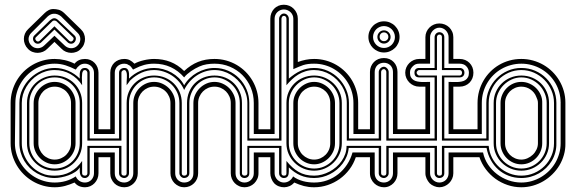

<svg xmlns="http://www.w3.org/2000/svg" viewBox="-20 -791 2433 811"><path d="M94 -356Q94 -380.4 103.3 -401.5Q112.5 -422.6 128.4 -438.2Q144.3 -453.9 165.6 -462.9Q187 -471.9 210.9 -471.9Q235.8 -471.9 257 -463.1Q278.1 -454.3 293.7 -438.7Q309.3 -423.1 318.1 -402Q326.9 -380.9 326.9 -356V-186Q326.9 -161.6 317.9 -140.5Q308.8 -119.4 293.2 -103.8Q277.6 -88.1 256.5 -79.1Q235.4 -70.1 210.9 -70.1Q187 -70.1 165.6 -79.1Q144.3 -88.1 128.4 -103.8Q112.5 -119.4 103.3 -140.5Q94 -161.6 94 -186ZM104 -186Q104 -163.6 112.3 -144Q120.6 -124.5 135 -110.1Q149.4 -95.7 168.9 -87.4Q188.5 -79.1 210.9 -79.1Q233.4 -79.1 252.8 -87.5Q272.2 -95.9 286.5 -110.5Q300.8 -125 308.8 -144.4Q316.9 -163.8 316.9 -186V-356Q316.9 -377.7 308.6 -397.3Q300.3 -417 286 -431.8Q271.7 -446.5 252.4 -455.3Q233.2 -464.1 210.9 -464.1Q189 -464.1 169.4 -455.6Q149.9 -447 135.4 -432.3Q120.8 -417.5 112.4 -397.8Q104 -378.2 104 -356ZM122.1 -356Q122.1 -374 129.3 -390.1Q136.5 -406.2 148.6 -418.5Q160.6 -430.7 176.8 -437.9Q192.9 -445.1 210.9 -445.1Q229.2 -445.1 245.4 -437.9Q261.5 -430.7 273.4 -418.5Q285.4 -406.2 292.2 -390.1Q299.1 -374 299.1 -356V-186Q299.1 -168.5 292.1 -152.2Q285.2 -136 273.1 -123.8Q261 -111.6 245 -104.2Q229 -96.9 210.9 -96.9Q192.9 -96.9 176.8 -104.1Q160.6 -111.3 148.6 -123.5Q136.5 -135.7 129.3 -151.9Q122.1 -168 122.1 -186ZM142.1 -186Q142.1 -171.6 147.6 -159.1Q153.1 -146.5 162.4 -137.2Q171.6 -127.9 184.2 -122.4Q196.8 -116.9 210.9 -116.9Q225.1 -116.9 237.8 -122.4Q250.5 -127.9 259.8 -137.2Q269 -146.5 274.5 -159.1Q280 -171.6 280 -186V-356Q280 -370.1 274.5 -382.8Q269 -395.5 259.8 -404.8Q250.5 -414.1 237.8 -419.6Q225.1 -425 210.9 -425Q196.8 -425 184.2 -419.6Q171.6 -414.1 162.4 -404.8Q153.1 -395.5 147.6 -382.8Q142.1 -370.1 142.1 -356ZM210.9 0Q185.8 0 162.2 -6.7Q138.7 -13.4 117.9 -25.6Q97.2 -37.8 80.1 -54.9Q63 -72 50.8 -92.7Q38.6 -113.3 31.7 -137Q24.9 -160.6 24.9 -186V-356Q24.9 -381.6 31.5 -405.4Q38.1 -429.2 50.2 -450Q62.3 -470.7 79.2 -487.7Q96.2 -504.6 116.9 -516.7Q137.7 -528.8 161.4 -535.4Q185.1 -542 210.9 -542Q232.2 -542 254.2 -536.9Q276.1 -531.7 294.9 -522Q303.2 -532.5 314.3 -537.2Q325.4 -542 339.1 -542Q351.6 -542 361.9 -537.5Q372.3 -533 379.9 -525Q387.5 -517.1 391.7 -506.5Q396 -495.8 396 -483.9V-245.1H422.9V-225.1H377V-483.9Q377 -491.7 374 -498.7Q371.1 -505.6 366 -510.7Q360.8 -515.9 353.9 -518.9Q346.9 -522 339.1 -522Q325.4 -522 316.2 -515.1Q306.9 -508.3 300 -497.1Q288.3 -502.7 278 -507.2Q267.6 -511.7 257.1 -515Q246.6 -518.3 235.4 -520.1Q224.1 -522 210.9 -522Q187.7 -522 166.4 -515.9Q145 -509.8 126.6 -498.8Q108.2 -487.8 93 -472.4Q77.9 -457 67.3 -438.6Q56.6 -420.2 50.8 -399.2Q44.9 -378.2 44.9 -356L43 -186Q43 -164.6 48.8 -143.8Q54.7 -123 65.6 -104.6Q76.4 -86.2 91.7 -70.7Q106.9 -55.2 125.6 -43.9Q144.3 -32.7 165.9 -26.4Q187.5 -20 210.9 -20Q235.1 -20 257.3 -26.2Q279.5 -32.5 300 -45.9Q305.2 -33.9 315.3 -27Q325.4 -20 339.1 -20Q347.4 -20 354.4 -23.2Q361.3 -26.4 366.3 -31.7Q371.3 -37.1 374.1 -44.2Q377 -51.3 377 -59.1V-147H422.9V-127H396V-59.1Q396 -46.6 391.5 -35.9Q387 -25.1 379.2 -17.1Q371.3 -9 361.1 -4.5Q350.8 0 339.1 0Q325.4 0 314.3 -4.8Q303.2 -9.5 294.9 -20Q284.2 -15.6 274.2 -11.8Q264.2 -8.1 254.2 -5.5Q244.1 -2.9 233.5 -1.5Q222.9 0 210.9 0ZM210.9 -39.1Q190.4 -39.1 171.5 -44.3Q152.6 -49.6 136 -59.1Q119.4 -68.6 105.8 -81.9Q92.3 -95.2 82.5 -111.6Q72.8 -127.9 67.4 -146.7Q62 -165.5 62 -186V-356Q62 -386.7 74.6 -413.7Q87.2 -440.7 108 -460.7Q128.9 -480.7 155.6 -492.3Q182.4 -503.9 210.9 -503.9Q240.5 -503.9 268.2 -492.1Q295.9 -480.2 316.9 -459Q316.9 -465.8 316.7 -473.6Q316.4 -481.4 318.1 -488.2Q319.8 -494.9 324.6 -499.4Q329.3 -503.9 339.1 -503.9Q347.4 -503.9 353.1 -498.2Q358.9 -492.4 358.9 -483.9V-206.1H422.9V-197H349.1V-483.9Q349.1 -487.8 345.9 -491.5Q342.8 -495.1 339.1 -495.1Q336.7 -495.1 334.2 -494.1Q331.8 -493.2 331.1 -491Q328.1 -488.3 327 -480.3Q325.9 -472.4 325.9 -462.9Q325.9 -453.4 326.4 -444.5Q326.9 -435.5 326.9 -430.9Q307.4 -461.2 277.3 -478.1Q247.3 -495.1 210.9 -495.1Q191.9 -495.1 174.2 -489.9Q156.5 -484.6 141.1 -475.1Q125.7 -465.6 113 -452.5Q100.3 -439.5 91.2 -424.1Q82 -408.7 77 -391.4Q72 -374 72 -356V-186Q72 -166.3 78.1 -147Q84.2 -127.7 95.5 -110.7Q106.7 -93.8 122.3 -80.3Q137.9 -66.9 157 -59.1Q169.9 -53 183.2 -51Q196.5 -49.1 210.9 -49.1Q248 -49.1 277 -64.9Q305.9 -80.8 326.9 -111.1V-59.1Q326.9 -53.7 330.7 -51.4Q334.5 -49.1 339.1 -49.1Q343.5 -49.1 346.3 -51.8Q349.1 -54.4 349.1 -59.1V-175H422.9V-166H358.9V-59.1Q358.9 -55.4 357.2 -51.8Q355.5 -48.1 352.8 -45.3Q350.1 -42.5 346.4 -40.8Q342.8 -39.1 339.1 -39.1Q329.6 -39.1 325 -43.8Q320.3 -48.6 318.5 -55.5Q316.7 -62.5 316.8 -70.3Q316.9 -78.1 316.9 -84Q310.5 -73 297.7 -64.7Q284.9 -56.4 269.7 -50.7Q254.4 -44.9 238.6 -42Q222.9 -39.1 210.9 -39.1ZM210 -614 179.9 -585Q172.1 -576.7 161.4 -572.3Q150.6 -567.9 139.3 -567.7Q127.9 -567.6 117.1 -571.8Q106.2 -575.9 97.9 -585Q89.4 -593.5 85.1 -604.4Q80.8 -615.2 80.8 -626.5Q80.8 -637.7 85.3 -648.6Q89.8 -659.4 98.9 -668L168.9 -736.1Q175.8 -742.9 185.1 -747.9Q194.3 -752.9 205.1 -752.9Q216.3 -752.9 228 -749.8Q239.7 -746.6 251 -736.1L321 -668Q330.1 -659.4 334.6 -648.6Q339.1 -637.7 339.1 -626.5Q339.1 -615.2 334.8 -604.4Q330.6 -593.5 322 -585Q313.7 -575.9 302.9 -571.8Q292 -567.6 280.6 -567.7Q269.3 -567.9 258.5 -572.3Q247.8 -576.7 240 -585ZM113 -653.1Q106.9 -647.5 103.8 -640.4Q100.6 -633.3 100.6 -625.9Q100.6 -618.4 103.6 -611.2Q106.7 -604 113 -597.9Q118.7 -592.3 125.6 -589.7Q132.6 -587.2 139.9 -587.3Q147.2 -587.4 154.3 -590.5Q161.4 -593.5 167 -599.1L210 -639.9L252.9 -599.1Q258.5 -593.5 265.6 -590.5Q272.7 -587.4 280 -587.3Q287.4 -587.2 294.3 -589.7Q301.3 -592.3 306.9 -597.9Q313.2 -604 316.3 -611.2Q319.3 -618.4 319.3 -625.9Q319.3 -633.3 316.2 -640.4Q313 -647.5 306.9 -653.1L238 -721.9Q230.5 -728 222.5 -730.8Q214.6 -733.6 207 -732.9Q200.2 -732.9 193.7 -729.7Q187.3 -726.6 181.9 -721.9ZM190.9 -705.1Q195.8 -709.2 200.2 -711.5Q204.6 -713.9 209 -714Q213.4 -714.1 218 -711.7Q222.7 -709.2 228 -704.1L294.9 -641.1Q298.3 -637.7 299.6 -633.7Q300.8 -629.6 300.4 -625.7Q300 -621.8 298.3 -618.2Q296.6 -614.5 293.9 -612.1Q291.7 -609.4 288.2 -607.9Q284.7 -606.4 280.8 -606.3Q276.9 -606.2 272.8 -607.7Q268.8 -609.1 265.9 -612.1L210 -666L154.1 -612.1Q151.1 -609.1 147.2 -607.7Q143.3 -606.2 139.3 -606.3Q135.3 -606.4 131.7 -607.9Q128.2 -609.4 126 -612.1Q123.3 -614.5 121.6 -618.2Q119.9 -621.8 119.5 -625.7Q119.1 -629.6 120.4 -633.7Q121.6 -637.7 125 -641.1ZM210 -679.9 272 -618.9Q274.9 -616 279.1 -615.6Q283.2 -615.2 286.9 -618.9Q290 -622.1 290.9 -626.5Q291.7 -630.9 288.1 -634L219 -700.9Q217.5 -702.1 215.3 -703.1Q213.1 -704.1 210.7 -704.3Q208.3 -704.6 205.7 -703.9Q203.1 -703.1 200.9 -700.9L132.1 -634Q128.2 -630.9 129 -626.5Q129.9 -622.1 133.1 -618.9Q136.7 -615.2 140.9 -615.6Q145 -616 147.9 -618.9Z M482.9 -206.1V-483.9Q482.9 -493.2 489.4 -498.5Q495.8 -503.9 504.9 -503.9Q513.9 -503.9 518.2 -499.1Q522.5 -494.4 523.9 -487.4Q525.4 -480.5 525.1 -472.8Q524.9 -465.1 524.9 -459Q535.2 -469.5 547.5 -477.8Q559.8 -486.1 573.5 -491.9Q587.2 -497.8 601.7 -500.9Q616.2 -503.9 630.9 -503.9Q649.7 -503.9 668.6 -498.9Q687.5 -493.9 704.5 -484.4Q721.4 -474.9 735.4 -461.3Q749.3 -447.8 757.8 -430.9Q767.3 -447.5 781.4 -460.9Q795.4 -474.4 812.3 -483.9Q829.1 -493.4 848 -498.7Q866.9 -503.9 886 -503.9Q916.7 -503.9 943.6 -492.2Q970.5 -480.5 990.2 -460.3Q1010 -440.2 1021.5 -413.2Q1033 -386.2 1033 -356V-206.1H1106V-197H1024.9V-356Q1024.9 -374.5 1019.8 -392Q1014.6 -409.4 1005.4 -424.9Q996.1 -440.4 983.2 -453.2Q970.2 -466.1 954.8 -475.5Q939.5 -484.9 922 -490Q904.5 -495.1 886 -495.1Q865.2 -495.1 845.9 -488.9Q826.7 -482.7 809.9 -471.4Q793.2 -460.2 779.9 -444.7Q766.6 -429.2 757.8 -410.9Q750 -429.7 736.6 -445.2Q723.1 -460.7 706.3 -471.8Q689.5 -482.9 670 -489Q650.6 -495.1 630.9 -495.1Q602.3 -495.1 577.8 -484Q553.2 -472.9 533 -454.1L527.8 -449Q527.1 -447.5 525.4 -445.1Q523.7 -442.6 521.7 -440.1Q519.8 -437.5 517.8 -434.9Q515.9 -432.4 514.9 -430.9V-445.1Q514.9 -447.5 515.3 -452.3Q515.6 -457 515.9 -462.5Q516.1 -468 516 -473.9Q515.9 -479.7 514.6 -484.4Q513.4 -489 511.1 -492.1Q508.8 -495.1 504.9 -495.1Q500.2 -495.1 496.6 -491.8Q492.9 -488.5 492.9 -483.9V-197H413.8V-206.1ZM1033 -166V-59.1Q1033 -49.1 1027.1 -44.1Q1021.2 -39.1 1012.9 -39.1Q1003.9 -39.1 998.4 -44.6Q992.9 -50 992.9 -59.1V-356Q992.9 -377.7 984.5 -397.3Q976.1 -417 961.5 -431.8Q947 -446.5 927.5 -455.3Q908 -464.1 886 -464.1Q863.5 -464.1 844.1 -455.3Q824.7 -446.5 810.4 -431.8Q796.1 -417 788 -397.3Q779.8 -377.7 779.8 -356V-59.1Q779.8 -54.2 777.7 -50.4Q775.6 -46.6 772.5 -44.1Q769.3 -41.5 765.4 -40.3Q761.5 -39.1 757.8 -39.1Q753.7 -39.1 750 -40.9Q746.3 -42.7 743.7 -45.7Q741 -48.6 739.4 -52.1Q737.8 -55.7 737.8 -59.1V-356Q737.8 -378.2 729.4 -397.8Q720.9 -417.5 706.4 -432.3Q691.9 -447 672.5 -455.6Q653.1 -464.1 630.9 -464.1Q608.6 -464.1 589.4 -455.3Q570.1 -446.5 555.8 -431.8Q541.5 -417 533.2 -397.3Q524.9 -377.7 524.9 -356V-59.1Q524.9 -54.9 523.2 -51.3Q521.5 -47.6 518.7 -44.9Q515.9 -42.2 512.2 -40.6Q508.5 -39.1 504.9 -39.1Q500.7 -39.1 496.8 -40.5Q492.9 -42 489.7 -44.6Q486.6 -47.1 484.7 -50.9Q482.9 -54.7 482.9 -59.1V-166H413.8V-175H492.9V-59.1Q492.9 -53.7 496.2 -51.4Q499.5 -49.1 504.9 -49.1Q510.3 -49.1 512.6 -52.1Q514.9 -55.2 514.9 -59.1V-356Q514.9 -380.9 523.7 -402Q532.5 -423.1 548.1 -438.7Q563.7 -454.3 585 -463.1Q606.2 -471.9 630.9 -471.9Q655.5 -471.9 676.9 -463.1Q698.2 -454.3 714 -438.7Q729.7 -423.1 738.8 -402Q747.8 -380.9 747.8 -356V-59.1Q747.8 -53.7 751 -51.4Q754.2 -49.1 757.8 -49.1Q762.5 -49.1 766.2 -51.4Q770 -53.7 770 -59.1V-356Q770 -381.1 778.7 -402.3Q787.4 -423.6 802.9 -439.1Q818.4 -454.6 839.6 -463.3Q860.8 -471.9 886 -471.9Q910.6 -471.9 931.9 -463.1Q953.1 -454.3 968.6 -438.7Q984.1 -423.1 993 -402Q1002 -380.9 1002 -356V-59.1Q1002 -54.4 1005.1 -51.8Q1008.3 -49.1 1012.9 -49.1Q1017.3 -49.1 1021.1 -51.4Q1024.9 -53.7 1024.9 -59.1V-175H1106V-166ZM1106 -225.1H1052V-356Q1052 -390.9 1039.2 -421.1Q1026.4 -451.4 1003.9 -473.9Q981.4 -496.3 951.2 -509.2Q920.9 -522 886 -522Q869.4 -522 853.1 -519.4Q836.9 -516.8 821.8 -510Q813.5 -506.3 804.4 -501.3Q795.4 -496.3 786.9 -490.4Q778.3 -484.4 770.8 -477.8Q763.2 -471.2 757.8 -464.1Q732.9 -492.7 701.2 -507.3Q669.4 -522 630.9 -522Q608.2 -522 588.9 -516.7Q569.6 -511.5 549.8 -501L542 -497.1Q538.1 -502.9 533.4 -508.8Q528.8 -514.6 522 -517.1Q518.1 -520 513.8 -521Q509.5 -522 504.9 -522Q496.6 -522 489.4 -519.3Q482.2 -516.6 476.7 -511.6Q471.2 -506.6 468 -499.6Q464.8 -492.7 464.8 -483.9V-225.1H413.8V-245.1H445.8V-483.9Q445.8 -496.6 450.3 -507.3Q454.8 -518.1 462.6 -525.8Q470.5 -533.4 481.3 -537.7Q492.2 -542 504.9 -542Q518.6 -542 528.3 -536.9Q538.1 -531.7 547.9 -522Q556.2 -526.9 566.5 -530.5Q576.9 -534.2 587.9 -536.7Q598.9 -539.3 610 -540.6Q621.1 -542 630.9 -542Q668 -542 699.7 -529.7Q731.4 -517.3 757.8 -491Q785.6 -517.1 816.7 -529.5Q847.7 -542 886 -542Q911.6 -542 935.4 -535.4Q959.2 -528.8 979.9 -516.7Q1000.5 -504.6 1017.5 -487.7Q1034.4 -470.7 1046.5 -450Q1058.6 -429.2 1065.2 -405.4Q1071.8 -381.6 1071.8 -356V-245.1H1106ZM1106 -127H1071.8V-59.1Q1071.8 -46.1 1066.9 -35.4Q1062 -24.7 1054 -16.7Q1045.9 -8.8 1035.3 -4.4Q1024.7 0 1012.9 0Q1000.5 0 989.9 -4.8Q979.2 -9.5 971.4 -17.6Q963.6 -25.6 959.2 -36.4Q954.8 -47.1 954.8 -59.1V-356Q954.8 -370.1 949.3 -382.8Q943.8 -395.5 934.6 -404.8Q925.3 -414.1 912.7 -419.6Q900.1 -425 886 -425Q871.6 -425 859 -419.6Q846.4 -414.1 837.2 -404.8Q827.9 -395.5 822.4 -382.8Q816.9 -370.1 816.9 -356V-59.1Q816.9 -46.6 812.4 -35.9Q807.9 -25.1 799.8 -17.1Q791.7 -9 781 -4.5Q770.3 0 757.8 0Q745.8 0 735.4 -4.8Q724.9 -9.5 716.9 -17.6Q709 -25.6 704.5 -36.4Q700 -47.1 700 -59.1V-356Q700 -370.1 694.5 -382.8Q689 -395.5 679.7 -404.8Q670.4 -414.1 657.7 -419.6Q645 -425 630.9 -425Q616.7 -425 604.1 -419.6Q591.6 -414.1 582.3 -404.8Q573 -395.5 567.5 -382.8Q562 -370.1 562 -356V-59.1Q562 -47.1 557.7 -36.4Q553.5 -25.6 545.8 -17.6Q538.1 -9.5 527.7 -4.8Q517.3 0 504.9 0Q492.4 0 481.7 -4.4Q470.9 -8.8 463 -16.7Q455.1 -24.7 450.4 -35.4Q445.8 -46.1 445.8 -59.1V-127H413.8V-147H464.8V-59.1Q464.8 -50.3 467.9 -43.1Q470.9 -35.9 476.3 -30.8Q481.7 -25.6 489 -22.8Q496.3 -20 504.9 -20Q513.2 -20 520.1 -23.2Q527.1 -26.4 532.2 -31.7Q537.4 -37.1 540.2 -44.2Q543 -51.3 543 -59.1V-356Q543 -374 549.8 -390.1Q556.6 -406.2 568.5 -418.5Q580.3 -430.7 596.4 -437.9Q612.5 -445.1 630.9 -445.1Q648.9 -445.1 665 -437.9Q681.2 -430.7 693.4 -418.5Q705.6 -406.2 712.8 -390.1Q720 -374 720 -356V-59.1Q720 -51.3 722.8 -44.2Q725.6 -37.1 730.6 -31.7Q735.6 -26.4 742.6 -23.2Q749.5 -20 757.8 -20Q775.4 -20 786.1 -30.8Q796.9 -41.5 796.9 -59.1V-356Q796.9 -374 804.1 -390.1Q811.3 -406.2 823.5 -418.5Q835.7 -430.7 851.8 -437.9Q867.9 -445.1 886 -445.1Q903.8 -445.1 920 -437.9Q936.3 -430.7 948.4 -418.5Q960.4 -406.2 967.7 -390.1Q974.9 -374 974.9 -356V-59.1Q974.9 -50.8 977.7 -43.7Q980.5 -36.6 985.6 -31.4Q990.7 -26.1 997.7 -23.1Q1004.6 -20 1012.9 -20Q1021.2 -20 1028.3 -23.1Q1035.4 -26.1 1040.6 -31.4Q1045.9 -36.6 1049 -43.7Q1052 -50.8 1052 -59.1V-147H1106Z M1423.8 -186Q1423.8 -162.1 1414.4 -141Q1405 -119.9 1389 -104.1Q1373 -88.4 1351.8 -79.2Q1330.6 -70.1 1306.9 -70.1Q1283 -70.1 1261.6 -79.1Q1240.2 -88.1 1224.4 -103.8Q1208.5 -119.4 1199.2 -140.5Q1189.9 -161.6 1189.9 -186V-356Q1189.9 -380.9 1199 -402Q1208 -423.1 1223.8 -438.7Q1239.5 -454.3 1260.9 -463.1Q1282.2 -471.9 1306.9 -471.9Q1330.8 -471.9 1352.1 -462.9Q1373.3 -453.9 1389.3 -438.2Q1405.3 -422.6 1414.6 -401.5Q1423.8 -380.4 1423.8 -356ZM1413.8 -356Q1413.8 -377.7 1405.3 -397.3Q1396.7 -417 1382.1 -431.8Q1367.4 -446.5 1348 -455.3Q1328.6 -464.1 1306.9 -464.1Q1285.2 -464.1 1265.7 -455.2Q1246.3 -446.3 1231.7 -431.4Q1217 -416.5 1208.5 -397Q1200 -377.4 1200 -356V-186Q1200 -163.8 1208.4 -144.4Q1216.8 -125 1231.3 -110.5Q1245.8 -95.9 1265.3 -87.5Q1284.7 -79.1 1306.9 -79.1Q1329.1 -79.1 1348.5 -87.5Q1367.9 -95.9 1382.4 -110.5Q1397 -125 1405.4 -144.4Q1413.8 -163.8 1413.8 -186ZM1395 -186Q1395 -167.7 1387.7 -151.5Q1380.4 -135.3 1368.2 -123.2Q1356 -111.1 1340.1 -104Q1324.2 -96.9 1306.9 -96.9Q1288.6 -96.9 1272.5 -104.1Q1256.3 -111.3 1244.5 -123.5Q1232.7 -135.7 1225.8 -151.9Q1219 -168 1219 -186V-356Q1219 -374.3 1226.3 -390.5Q1233.6 -406.7 1245.7 -418.8Q1257.8 -430.9 1273.7 -438Q1289.6 -445.1 1306.9 -445.1Q1325.2 -445.1 1341.3 -437.6Q1357.4 -430.2 1369.4 -417.8Q1381.3 -405.5 1388.2 -389.4Q1395 -373.3 1395 -356ZM1375 -356Q1375 -370.1 1369.9 -382.8Q1364.7 -395.5 1355.6 -404.8Q1346.4 -414.1 1334 -419.6Q1321.5 -425 1306.9 -425Q1292.7 -425 1280.2 -419.6Q1267.6 -414.1 1258.3 -404.8Q1249 -395.5 1243.5 -382.8Q1238 -370.1 1238 -356V-186Q1238 -171.6 1243.5 -159.1Q1249 -146.5 1258.3 -137.2Q1267.6 -127.9 1280.2 -122.4Q1292.7 -116.9 1306.9 -116.9Q1321 -116.9 1333.5 -122.4Q1345.9 -127.9 1355.2 -137.2Q1364.5 -146.5 1369.8 -159.1Q1375 -171.6 1375 -186ZM1472.9 -225.1V-356Q1472.9 -378.9 1467 -400.1Q1461.2 -421.4 1450.3 -439.8Q1439.5 -458.3 1424.3 -473.4Q1409.2 -488.5 1390.7 -499.4Q1372.3 -510.3 1351.1 -516.1Q1329.8 -522 1306.9 -522Q1291.5 -522 1280.9 -520.5Q1270.3 -519 1261 -516.1Q1251.7 -513.2 1242.1 -508.9Q1232.4 -504.6 1219 -499V-711.9Q1219 -720.2 1215.8 -727.3Q1212.6 -734.4 1207.2 -739.6Q1201.7 -744.9 1194.5 -747.9Q1187.3 -751 1179 -751Q1170.7 -751 1163.6 -747.9Q1156.5 -744.9 1151.2 -739.6Q1146 -734.4 1142.9 -727.3Q1139.9 -720.2 1139.9 -711.9V-225.1H1069.8V-245.1H1121.8V-711.9Q1121.8 -724.4 1126 -735.1Q1130.1 -745.8 1137.7 -753.9Q1145.3 -762 1155.8 -766.5Q1166.3 -771 1179 -771Q1191.4 -771 1202.1 -766.5Q1212.9 -762 1220.8 -753.9Q1228.8 -745.8 1233.4 -735.1Q1238 -724.4 1238 -711.9V-529.1Q1254.6 -535.2 1271.7 -538.6Q1288.8 -542 1306.9 -542Q1332.5 -542 1356.3 -535.4Q1380.1 -528.8 1400.9 -516.7Q1421.6 -504.6 1438.6 -487.7Q1455.6 -470.7 1467.7 -450Q1479.7 -429.2 1486.3 -405.4Q1492.9 -381.6 1492.9 -356V-245.1H1544.9V-225.1ZM1158.9 -206.1V-711.9Q1158.9 -715.6 1160.5 -719.5Q1162.1 -723.4 1164.8 -726.6Q1167.5 -729.7 1171.1 -731.8Q1174.8 -733.9 1179 -733.9Q1183.3 -733.9 1187.3 -732.1Q1191.2 -730.2 1194 -727.1Q1196.8 -723.9 1198.4 -720Q1200 -716.1 1200 -711.9V-459Q1211.9 -469.2 1224.1 -477.5Q1236.3 -485.8 1249.3 -491.7Q1262.2 -497.6 1276.5 -500.7Q1290.8 -503.9 1306.9 -503.9Q1337.6 -503.9 1364.5 -491.8Q1391.4 -479.7 1411.1 -459.2Q1430.9 -438.7 1442.4 -412Q1453.9 -385.3 1453.9 -356V-206.1H1544.9V-197H1444.8V-356Q1444.8 -375 1439.7 -392.7Q1434.6 -410.4 1425.3 -425.8Q1416 -441.2 1403.2 -454Q1390.4 -466.8 1375.1 -476Q1359.9 -485.1 1342.5 -490.1Q1325.2 -495.1 1306.9 -495.1Q1287.4 -495.1 1270.8 -490Q1254.2 -484.9 1239.9 -476.2Q1225.6 -467.5 1213.3 -455.8Q1200.9 -444.1 1189.9 -430.9V-711.9Q1189.9 -716.6 1187.1 -720.3Q1184.3 -724.1 1179 -724.1Q1174.3 -724.1 1171.6 -720Q1168.9 -715.8 1168.9 -711.9V-197H1069.8V-206.1ZM1544.9 -127H1482.9Q1473.6 -98.9 1456.1 -75.6Q1438.5 -52.2 1415.2 -35.4Q1391.8 -18.6 1364.1 -9.3Q1336.4 0 1306.9 0Q1294.9 0 1284.4 -1.3Q1273.9 -2.7 1263.8 -5.2Q1253.7 -7.8 1243.8 -11.5Q1233.9 -15.1 1222.9 -20Q1214.6 -10.3 1203.5 -5.2Q1192.4 -0.2 1180.7 0Q1168.9 0.2 1157.7 -4Q1146.5 -8.3 1137.9 -17.1Q1130.4 -25.4 1126.1 -36.9Q1121.8 -48.3 1121.8 -59.1V-127H1069.8V-147H1139.9V-59.1Q1139.9 -51.3 1143.1 -44.2Q1146.2 -37.1 1151.6 -31.7Q1157 -26.4 1164.1 -23.2Q1171.1 -20 1179 -20Q1192.6 -20 1203 -27.7Q1213.4 -35.4 1218 -45.9Q1227.1 -38.8 1237.8 -33.9Q1248.5 -29.1 1260.1 -25.9Q1271.7 -22.7 1283.7 -21.4Q1295.7 -20 1306.9 -20Q1336.2 -20 1362.2 -29.4Q1388.2 -38.8 1409.3 -55.7Q1430.4 -72.5 1445.8 -95.8Q1461.2 -119.1 1469 -147H1544.9ZM1452.9 -166Q1451.2 -147.2 1444.5 -130.6Q1437.7 -114 1427.1 -99.9Q1416.5 -85.7 1402.8 -74.5Q1389.2 -63.2 1373.5 -55.3Q1357.9 -47.4 1340.9 -43.2Q1324 -39.1 1306.9 -39.1Q1274.7 -39.1 1248.9 -50.3Q1223.1 -61.5 1200 -84V-68.1Q1200 -62.5 1199.2 -57.3Q1198.5 -52 1196.3 -48Q1194.1 -43.9 1189.9 -41.5Q1185.8 -39.1 1179 -39.1Q1170.7 -39.1 1164.8 -44.9Q1158.9 -50.8 1158.9 -59.1V-166H1069.8V-175H1168.9V-59.1Q1168.9 -54.4 1171.6 -51.8Q1174.3 -49.1 1179 -49.1Q1184.3 -49.1 1187.1 -51Q1189.9 -53 1189.9 -59.1V-111.1Q1202.4 -95.9 1214.7 -84.5Q1227.1 -73 1241 -65.1Q1254.9 -57.1 1271 -53.1Q1287.1 -49.1 1306.9 -49.1Q1323.2 -49.1 1340 -53.6Q1356.7 -58.1 1371.9 -66.2Q1387.2 -74.2 1400.4 -85.7Q1413.6 -97.2 1423.3 -111.2Q1433.1 -125.2 1438.6 -141.4Q1444.1 -157.5 1443.8 -175H1544.9V-166Z M1542.7 -245.1V-487.1Q1542.7 -499.8 1547.2 -510.5Q1551.8 -521.2 1559.6 -529.2Q1567.4 -537.1 1578.2 -541.5Q1589.1 -545.9 1601.8 -545.9Q1614.5 -545.9 1625 -541.4Q1635.5 -536.9 1643.1 -528.9Q1650.6 -521 1654.8 -510.3Q1658.9 -499.5 1658.9 -487.1V-245.1H1702.9V-225.1H1639.9V-487.1Q1639.9 -495.4 1637.1 -502.4Q1634.3 -509.5 1629.2 -514.8Q1624 -520 1617.1 -522.9Q1610.1 -525.9 1601.8 -525.9Q1593.3 -525.9 1586.1 -523.1Q1578.9 -520.3 1573.7 -515.1Q1568.6 -510 1565.7 -502.8Q1562.7 -495.6 1562.7 -487.1V-225.1H1510.7V-245.1ZM1562.7 -147V-59.1Q1562.7 -50.3 1565.7 -43.1Q1568.6 -35.9 1573.7 -30.8Q1578.9 -25.6 1586.1 -22.8Q1593.3 -20 1601.8 -20Q1610.1 -20 1617.1 -23.2Q1624 -26.4 1629.2 -31.7Q1634.3 -37.1 1637.1 -44.2Q1639.9 -51.3 1639.9 -59.1V-147H1702.9V-127H1658.9V-59.1Q1658.9 -47.4 1654.7 -36.7Q1650.4 -26.1 1642.7 -17.9Q1635 -9.8 1624.6 -4.9Q1614.3 0 1601.8 0Q1590.1 0 1579.5 -4.4Q1568.8 -8.8 1560.7 -16.7Q1552.5 -24.7 1547.6 -35.4Q1542.7 -46.1 1542.7 -59.1V-127H1510.7V-147ZM1579.8 -206.1V-487.1Q1579.8 -491.2 1581.7 -495.1Q1583.5 -499 1586.7 -502.2Q1589.8 -505.4 1593.8 -507.2Q1597.7 -509 1601.8 -509Q1605.5 -509 1609.1 -507Q1612.8 -504.9 1615.6 -501.7Q1618.4 -498.5 1620.1 -494.6Q1621.8 -490.7 1621.8 -487.1V-206.1H1702.9V-197H1611.8V-487.1Q1611.8 -490.7 1608.8 -494.9Q1605.7 -499 1601.8 -499Q1596.4 -499 1593.1 -495.2Q1589.8 -491.5 1589.8 -487.1V-197H1510.7V-206.1ZM1621.8 -166V-59.1Q1621.8 -54.9 1620 -51.3Q1618.2 -47.6 1615.2 -44.9Q1612.3 -42.2 1608.8 -40.6Q1605.2 -39.1 1601.8 -39.1Q1592.8 -39.1 1586.3 -44.9Q1579.8 -50.8 1579.8 -59.1V-166H1510.7V-175H1589.8V-59.1Q1589.8 -53.7 1593.5 -51.4Q1597.2 -49.1 1601.8 -49.1Q1607.2 -49.1 1609.5 -52.1Q1611.8 -55.2 1611.8 -59.1V-175H1702.9V-166ZM1536.1 -635Q1536.1 -648.7 1541.3 -660.6Q1546.4 -672.6 1555.3 -681.6Q1564.2 -690.7 1576.2 -695.8Q1588.1 -700.9 1601.8 -700.9Q1615.5 -700.9 1627.4 -695.8Q1639.4 -690.7 1648.4 -681.6Q1657.5 -672.6 1662.6 -660.6Q1667.7 -648.7 1667.7 -635Q1667.7 -621.3 1662.6 -609.4Q1657.5 -597.4 1648.4 -588.5Q1639.4 -579.6 1627.4 -574.5Q1615.5 -569.3 1601.8 -569.3Q1588.1 -569.3 1576.2 -574.5Q1564.2 -579.6 1555.3 -588.5Q1546.4 -597.4 1541.3 -609.4Q1536.1 -621.3 1536.1 -635ZM1555.7 -634.5Q1555.7 -625 1559.3 -616.6Q1563 -608.2 1569.2 -601.9Q1575.4 -595.7 1583.9 -592Q1592.3 -588.4 1601.8 -588.4Q1611.3 -588.4 1619.9 -592Q1628.4 -595.7 1634.6 -601.9Q1640.9 -608.2 1644.5 -616.6Q1648.2 -625 1648.2 -634.5Q1648.2 -644 1644.5 -652.6Q1640.9 -661.1 1634.6 -667.4Q1628.4 -673.6 1619.9 -677.2Q1611.3 -680.9 1601.8 -680.9Q1592.3 -680.9 1583.9 -677.2Q1575.4 -673.6 1569.2 -667.4Q1563 -661.1 1559.3 -652.6Q1555.7 -644 1555.7 -634.5ZM1574 -634.8Q1574 -640.6 1576.2 -645.6Q1578.4 -650.6 1582.2 -654.5Q1585.9 -658.4 1590.9 -660.6Q1595.9 -662.8 1601.8 -662.8Q1607.7 -662.8 1612.7 -660.6Q1617.7 -658.4 1621.6 -654.5Q1625.5 -650.6 1627.7 -645.6Q1629.9 -640.6 1629.9 -634.8Q1629.9 -628.9 1627.7 -623.9Q1625.5 -618.9 1621.6 -615.1Q1617.7 -611.3 1612.7 -609.1Q1607.7 -606.9 1601.8 -606.9Q1595.9 -606.9 1590.9 -609.1Q1585.9 -611.3 1582.2 -615.1Q1578.4 -618.9 1576.2 -623.9Q1574 -628.9 1574 -634.8ZM1583.5 -635.5Q1583.5 -627.7 1588.7 -622.4Q1594 -617.2 1601.8 -617.2Q1609.6 -617.2 1615 -622.4Q1620.4 -627.7 1620.4 -635.5Q1620.4 -643.3 1615 -648.7Q1609.6 -654.1 1601.8 -654.1Q1594 -654.1 1588.7 -648.7Q1583.5 -643.3 1583.5 -635.5Z M1815.7 -206.1V-464.1H1750.7Q1730.7 -464.1 1730.7 -483.9Q1730.7 -503.9 1750.7 -503.9H1815.7V-634Q1815.7 -638.2 1817.3 -642Q1818.8 -645.8 1821.5 -648.7Q1824.2 -651.6 1827.9 -653.3Q1831.5 -655 1835.7 -655Q1844.7 -655 1850.7 -649Q1856.7 -643.1 1856.7 -634V-503.9H1921.6Q1930.9 -503.9 1936.3 -498.5Q1941.7 -493.2 1941.7 -483.9Q1941.7 -474.9 1936.3 -469.5Q1930.9 -464.1 1921.6 -464.1H1856.7V-206.1H1987.5V-197H1846.7V-471.9H1921.6Q1924.1 -471.9 1926.1 -473.3Q1928.2 -474.6 1929.7 -476.1Q1930.4 -478.3 1931 -480Q1931.6 -481.7 1931.6 -483.9Q1931.6 -488.5 1929 -491.8Q1926.3 -495.1 1921.6 -495.1H1846.7V-634Q1846.7 -645 1835.7 -645Q1831.3 -645 1828.5 -641.7Q1825.7 -638.4 1825.7 -634V-495.1H1750.7Q1748.5 -495.1 1746.5 -494.1Q1744.4 -493.2 1743.7 -491Q1741.5 -490.2 1740.6 -488.3Q1739.7 -486.3 1739.7 -483.9Q1739.7 -481.9 1740.7 -479.9Q1741.7 -477.8 1743.4 -476.1Q1745.1 -474.4 1746.9 -473.1Q1748.8 -471.9 1750.7 -471.9H1825.7V-197H1686.5V-206.1ZM1856.7 -166V-59.1Q1856.7 -50 1850.7 -44.6Q1844.7 -39.1 1835.7 -39.1Q1827.4 -39.1 1821.5 -44.9Q1815.7 -50.8 1815.7 -59.1V-166H1686.5V-175H1825.7V-59.1Q1825.7 -54.4 1828.5 -51.8Q1831.3 -49.1 1835.7 -49.1Q1841.1 -49.1 1843.9 -51Q1846.7 -53 1846.7 -59.1V-175H1987.5V-166ZM1987.5 -225.1H1874.8V-445.1Q1882.6 -445.1 1892 -444.6Q1901.4 -444.1 1910.9 -444.5Q1920.4 -444.8 1929.3 -446.5Q1938.2 -448.2 1945.2 -452.5Q1952.1 -456.8 1956.4 -464.4Q1960.7 -471.9 1960.7 -483.9Q1960.7 -491.5 1957.9 -498.5Q1955.1 -505.6 1949.7 -511Q1944.3 -517.1 1936.8 -519.5Q1929.2 -522 1921.6 -522H1874.8V-634Q1874.8 -642.3 1871.7 -649.5Q1868.7 -656.7 1863.4 -662.2Q1858.2 -667.7 1851.1 -670.9Q1844 -674.1 1835.7 -674.1Q1827.9 -674.1 1820.8 -670.7Q1813.7 -667.2 1808.3 -661.6Q1803 -656 1799.8 -648.8Q1796.6 -641.6 1796.6 -634V-522H1750.7Q1741.7 -522 1735.7 -519.5Q1729.7 -517.1 1723.6 -511Q1717.8 -504.9 1714.7 -499Q1711.7 -493.2 1711.7 -483.9Q1711.7 -472.2 1715.8 -464.7Q1720 -457.3 1726.8 -453Q1733.6 -448.7 1742.6 -446.9Q1751.5 -445.1 1760.9 -444.7Q1770.3 -444.3 1779.5 -444.7Q1788.8 -445.1 1796.6 -445.1V-225.1H1686.5V-245.1H1776.9V-425H1750.7Q1738.8 -425 1728 -429.7Q1717.3 -434.3 1709.2 -442.4Q1701.2 -450.4 1696.4 -461.2Q1691.7 -471.9 1691.7 -483.9Q1691.7 -495.8 1696.4 -506.5Q1701.2 -517.1 1709.2 -525Q1717.3 -533 1728 -537.5Q1738.8 -542 1750.7 -542H1776.9V-634Q1776.9 -646 1781.5 -656.5Q1786.1 -667 1794.2 -674.9Q1802.2 -682.9 1813 -687.4Q1823.7 -691.9 1835.7 -691.9Q1848.1 -691.9 1858.9 -687.5Q1869.6 -683.1 1877.6 -675.3Q1885.5 -667.5 1890.1 -657Q1894.8 -646.5 1894.8 -634V-542H1921.6Q1934.1 -542 1944.7 -537.6Q1955.3 -533.2 1963.1 -525.4Q1970.9 -517.6 1975.3 -507Q1979.7 -496.3 1979.7 -483.9Q1979.7 -471.4 1975.5 -460.7Q1971.2 -450 1963.5 -442Q1955.8 -434.1 1945.1 -429.6Q1934.3 -425 1921.6 -425H1894.8V-245.1H1987.5ZM1987.5 -127H1894.8V-59.1Q1894.8 -47.1 1890 -36.4Q1885.3 -25.6 1877.2 -17.6Q1869.1 -9.5 1858.4 -4.8Q1847.7 0 1835.7 0Q1825.2 0 1813.7 -4.8Q1802.2 -9.5 1794.7 -17.1Q1787.1 -25.4 1782 -36.5Q1776.9 -47.6 1776.9 -59.1V-127H1686.5V-147H1796.6V-59.1Q1796.6 -51.3 1799.8 -44.2Q1803 -37.1 1808.3 -31.7Q1813.7 -26.4 1820.8 -23.2Q1827.9 -20 1835.7 -20Q1844.2 -20 1851.4 -23.1Q1858.6 -26.1 1863.8 -31.4Q1868.9 -36.6 1871.8 -43.7Q1874.8 -50.8 1874.8 -59.1V-147H1987.5Z M2299.1 -186Q2299.1 -161.6 2289.8 -140.5Q2280.5 -119.4 2264.5 -103.8Q2248.5 -88.1 2227.3 -79.1Q2206.1 -70.1 2182.1 -70.1Q2158.2 -70.1 2136.8 -79.1Q2115.5 -88.1 2099.6 -103.8Q2083.7 -119.4 2074.5 -140.5Q2065.2 -161.6 2065.2 -186V-356Q2065.2 -380.9 2074.3 -402Q2083.5 -423.1 2099.4 -438.7Q2115.2 -454.3 2136.5 -463.1Q2157.7 -471.9 2182.1 -471.9Q2206.5 -471.9 2227.8 -463.1Q2249 -454.3 2264.9 -438.7Q2280.8 -423.1 2289.9 -402Q2299.1 -380.9 2299.1 -356ZM2289.1 -356Q2289.1 -377.7 2280.6 -397.3Q2272.2 -417 2257.7 -431.8Q2243.2 -446.5 2223.8 -455.3Q2204.3 -464.1 2182.1 -464.1Q2160.4 -464.1 2141 -455.2Q2121.6 -446.3 2106.9 -431.4Q2092.3 -416.5 2083.7 -397Q2075.2 -377.4 2075.2 -356V-186Q2075.2 -163.8 2083.6 -144.4Q2092 -125 2106.6 -110.5Q2121.1 -95.9 2140.5 -87.5Q2159.9 -79.1 2182.1 -79.1Q2204.3 -79.1 2223.8 -87.5Q2243.2 -95.9 2257.7 -110.5Q2272.2 -125 2280.6 -144.4Q2289.1 -163.8 2289.1 -186ZM2270.3 -186Q2270.3 -168 2263.4 -151.9Q2256.6 -135.7 2244.6 -123.5Q2232.7 -111.3 2216.6 -104.1Q2200.4 -96.9 2182.1 -96.9Q2163.8 -96.9 2147.7 -104.1Q2131.6 -111.3 2119.8 -123.5Q2107.9 -135.7 2101.1 -151.9Q2094.2 -168 2094.2 -186V-356Q2094.2 -374 2101.1 -390.1Q2107.9 -406.2 2119.8 -418.5Q2131.6 -430.7 2147.7 -437.9Q2163.8 -445.1 2182.1 -445.1Q2200.2 -445.1 2216.4 -437.9Q2232.7 -430.7 2244.9 -418.5Q2257.1 -406.2 2264 -390.1Q2271 -374 2270.3 -356ZM2252.2 -356Q2252.2 -363.5 2250.2 -369.4Q2248.3 -375.2 2245.1 -382.1Q2241.5 -391.8 2235 -399.8Q2228.5 -407.7 2220.3 -413.3Q2212.2 -418.9 2202.4 -422Q2192.6 -425 2182.1 -425Q2168 -425 2155.4 -419.6Q2142.8 -414.1 2133.5 -404.8Q2124.3 -395.5 2118.8 -382.8Q2113.3 -370.1 2113.3 -356V-186Q2113.3 -171.6 2118.8 -159.1Q2124.3 -146.5 2133.5 -137.2Q2142.8 -127.9 2155.4 -122.4Q2168 -116.9 2182.1 -116.9Q2195.6 -116.9 2208.3 -122.6Q2220.9 -128.2 2230.7 -137.6Q2240.5 -147 2246.3 -159.5Q2252.2 -172.1 2252.2 -186ZM2368.2 -185.1Q2368.7 -160.2 2361.9 -136.6Q2355.2 -113 2342.9 -92.5Q2330.6 -72 2313.2 -54.9Q2295.9 -37.8 2275.1 -25.6Q2254.4 -13.4 2230.7 -6.7Q2207 0 2182.1 0Q2152.1 0 2124.3 -9.4Q2096.4 -18.8 2073.1 -35.6Q2049.8 -52.5 2032.2 -75.8Q2014.6 -99.1 2005.1 -127H1964.4V-147H2020.3Q2026.1 -119.1 2041.6 -95.8Q2057.1 -72.5 2079 -55.7Q2100.8 -38.8 2127.4 -29.4Q2154.1 -20 2182.1 -20Q2204.6 -20 2225.6 -26Q2246.6 -32 2265 -42.8Q2283.4 -53.7 2298.8 -68.8Q2314.2 -84 2325.1 -102.4Q2335.9 -120.8 2342 -142Q2348.1 -163.1 2348.1 -186V-356H2349.1L2348.1 -356.9Q2348.1 -379.9 2342.3 -401.1Q2336.4 -422.4 2325.6 -440.7Q2314.7 -459 2299.6 -474Q2284.4 -489 2266 -499.6Q2247.6 -510.3 2226.3 -516.1Q2205.1 -522 2182.1 -522Q2159.2 -522 2137.8 -516.1Q2116.5 -510.3 2097.9 -499.6Q2079.3 -489 2064.1 -473.9Q2048.8 -458.7 2038 -440.3Q2027.1 -421.9 2021.1 -400.5Q2015.1 -379.2 2015.1 -356V-225.1H1964.4V-245.1H1997.1V-356Q1997.1 -381.6 2003.5 -405.4Q2010 -429.2 2022 -450Q2033.9 -470.7 2050.7 -487.7Q2067.4 -504.6 2087.9 -516.7Q2108.4 -528.8 2132.2 -535.4Q2156 -542 2182.1 -542Q2207.5 -542 2231.3 -535.4Q2255.1 -528.8 2275.8 -516.8Q2296.4 -504.9 2313.4 -488Q2330.3 -471.2 2342.5 -450.7Q2354.7 -430.2 2361.5 -406.4Q2368.2 -382.6 2368.2 -356.9ZM2330.1 -186Q2330.6 -165.5 2325.4 -146.6Q2320.3 -127.7 2310.4 -111.3Q2300.5 -95 2286.9 -81.7Q2273.2 -68.4 2256.5 -58.8Q2239.7 -49.3 2220.9 -44.2Q2202.1 -39.1 2182.1 -39.1Q2153.3 -39.1 2128.7 -48.5Q2104 -57.9 2085 -74.7Q2065.9 -91.6 2053.1 -114.9Q2040.3 -138.2 2035.2 -166H1964.4V-175H2044.2Q2046.4 -147.9 2058.2 -124.9Q2070.1 -101.8 2088.7 -85Q2107.4 -68.1 2131.5 -58.6Q2155.5 -49.1 2182.1 -49.1Q2211.2 -49.1 2236.3 -60.1Q2261.5 -71 2280.2 -89.7Q2298.8 -108.4 2309.4 -133.3Q2320.1 -158.2 2320.1 -186V-356Q2320.1 -384 2309.2 -409.3Q2298.3 -434.6 2279.5 -453.6Q2260.7 -472.7 2235.7 -483.9Q2210.7 -495.1 2182.1 -495.1Q2153.6 -495.1 2128.5 -483.9Q2103.5 -472.7 2084.7 -453.6Q2065.9 -434.6 2055.1 -409.3Q2044.2 -384 2044.2 -356V-197H1964.4V-206.1H2034.2V-356Q2034.2 -386 2045.9 -412.8Q2057.6 -439.7 2077.8 -460Q2097.9 -480.2 2124.8 -492.1Q2151.6 -503.9 2182.1 -503.9Q2213.1 -503.9 2240.2 -492.2Q2267.3 -480.5 2287.2 -460.3Q2307.1 -440.2 2318.6 -413.2Q2330.1 -386.2 2330.1 -356Z"/></svg>

Font: TafelwerkOT
Style: Regular
Weight: 400
Designer: Peter Wiegel
Foundry: Peter Wiegel, based on an original design named Oxford by Christine Lord, 1969
Version: Version 1.000